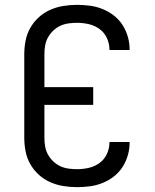

<svg xmlns="http://www.w3.org/2000/svg" viewBox="-20 -763 640 791"><path d="M297 8Q269 8 241 3.5Q213 -1 187 -12.5Q161 -24 140 -43Q119 -62 105 -86.5Q91 -111 85.5 -139Q80 -167 80 -195V-540Q80 -568 85.5 -596Q91 -624 105 -648.5Q119 -673 140 -692Q161 -711 187 -722.5Q213 -734 241 -738.5Q269 -743 297 -743Q324 -743 350.5 -739.5Q377 -736 402 -726Q427 -716 448.5 -699.5Q470 -683 484.5 -660.5Q499 -638 506.5 -612Q514 -586 514 -560Q514 -559 514 -558Q514 -557 514 -557H431Q431 -557 431 -557.5Q431 -558 431 -558Q431 -583 420.5 -606Q410 -629 390 -643.5Q370 -658 346 -663.5Q322 -669 297 -669Q280 -669 262 -666.5Q244 -664 228 -656.5Q212 -649 199 -636.5Q186 -624 177.5 -608.5Q169 -593 166 -575.5Q163 -558 163 -540V-404H364V-331H163V-195Q163 -177 166 -159.5Q169 -142 177.5 -126.5Q186 -111 199 -98.5Q212 -86 228 -78.5Q244 -71 262 -68.5Q280 -66 297 -66Q322 -66 346 -71.5Q370 -77 390 -91.5Q410 -106 420.5 -129Q431 -152 431 -177Q431 -177 431 -177.5Q431 -178 431 -178H514Q514 -178 514 -177Q514 -176 514 -175Q514 -149 506.5 -123Q499 -97 484.5 -74.5Q470 -52 448.5 -35.5Q427 -19 402 -9Q377 1 350.5 4.5Q324 8 297 8Z"/></svg>

Font: Iosevka Meiseki Sans
Style: Regular
Weight: 400
Monospace: yes
Designer: Belleve Invis
Foundry: Belleve Invis
Version: Version 11.2.6; ttfautohint (v1.8.4)